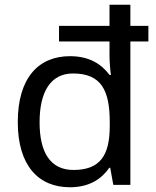

<svg xmlns="http://www.w3.org/2000/svg" viewBox="-20 -780 657 810"><path d="M275 10C358 10 409 -26 441 -72H445L458 0H530V-605H606V-671H530V-760H442V-671H229V-605H442V-544C442 -523 445 -481 448 -464H442C409 -508 359 -543 275 -543C143 -543 55 -452 55 -265C55 -83 141 10 275 10ZM290 -63C193 -63 147 -136 147 -264C147 -392 193 -470 288 -470C407 -470 443 -399 443 -265V-248C443 -124 402 -63 290 -63Z"/></svg>

Font: Noto Sans Cypriot
Style: Regular
Weight: 400
Designer: Monotype Design Team
Foundry: Monotype Imaging Inc.
Version: Version 2.002